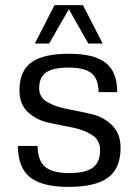

<svg xmlns="http://www.w3.org/2000/svg" viewBox="-20 -720 541 750"><path d="M133 -375Q133 -339 166 -320.5Q199 -302 245.5 -293.5Q292 -285 338.5 -274Q385 -263 418 -230.5Q451 -198 451 -143Q451 -63 402.5 -26.5Q354 10 247 10Q144 10 97 -28Q50 -66 50 -150H127Q127 -94 155.5 -69Q184 -44 249 -44Q314 -44 342.5 -65Q371 -86 371 -134Q371 -173 338.5 -193.5Q306 -214 260 -222.5Q214 -231 167.5 -241.5Q121 -252 88.5 -282.5Q56 -313 56 -367Q56 -442 102 -476Q148 -510 249 -510Q348 -510 393 -474.5Q438 -439 438 -360H365Q365 -411 338 -433.5Q311 -456 249 -456Q187 -456 160 -437Q133 -418 133 -375ZM172 -550H116L193 -700H304L381 -550H325L249 -684Z"/></svg>

Font: Fivo Sans Modern
Style: Regular
Weight: 400
Designer: Alexander Slobzheninov
Foundry: Alexander Slobzheninov
Version: 1.0